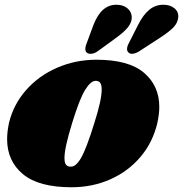

<svg xmlns="http://www.w3.org/2000/svg" viewBox="-20 -781 772 810"><path d="M652 -330Q652 -300 644 -263Q625 -181 573 -119.5Q521 -58 445.5 -24.5Q370 9 282 9Q143 9 76.5 -46.5Q10 -102 10 -194Q10 -225 18 -263Q37 -341 90.5 -401.5Q144 -462 221.5 -495.5Q299 -529 387 -529Q523 -529 587.5 -474Q652 -419 652 -330ZM284 -261Q252 -157 252 -115Q252 -93 259 -85.5Q266 -78 278 -78Q299 -76 321.5 -114Q344 -152 378 -262Q409 -359 409 -403Q409 -424 402.5 -432Q396 -440 384 -440Q363 -440 339.5 -402.5Q316 -365 284 -261ZM471 -761Q499 -761 517 -746.5Q535 -732 536 -708Q536 -687 520.5 -667Q505 -647 472 -623L398 -569Q379 -554 363 -554Q340 -554 340 -575Q340 -585 344 -594L374 -675Q391 -719 415 -740Q439 -761 471 -761ZM669 -761Q698 -761 716 -746Q734 -731 732 -708Q730 -686 714 -668Q698 -650 657 -623L574 -569Q553 -554 536 -554Q528 -554 522 -559.5Q516 -565 516 -574Q516 -585 523 -598L562 -675Q584 -719 610 -740Q636 -761 669 -761Z"/></svg>

Font: Shrikhand
Style: Regular
Weight: 400
Italic angle: -14°
Version: Version 1.000;PS 1.000;hotconv 1.0.88;makeotf.lib2.5.647800